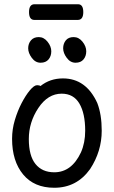

<svg xmlns="http://www.w3.org/2000/svg" viewBox="-20 -862 540 906"><path d="M347 -768H142Q117 -768 117 -805Q117 -842 143 -842H348Q373 -842 373 -805Q373 -768 347 -768ZM369.5 -665Q387 -643 387 -620Q387 -597 374 -581.5Q361 -566 336.5 -566Q312 -566 295 -589Q278 -612 278 -634Q278 -656 290.5 -671.5Q303 -687 327.5 -687Q352 -687 369.5 -665ZM204.5 -665Q222 -643 222 -620Q222 -597 209 -581.5Q196 -566 171.5 -566Q147 -566 130 -589Q113 -612 113 -634Q113 -656 126 -671.5Q139 -687 163 -687Q187 -687 204.5 -665ZM37 -207Q37 -252 50 -295.5Q63 -339 82 -375.5Q101 -412 121 -436Q141 -460 155 -460Q166 -460 171 -456Q216 -492 277 -492Q386 -492 439 -376Q460 -322 460 -245Q460 -148 405 -64Q405 -64 405 -64Q342 24 236 24Q141 24 89 -39Q37 -102 37 -207ZM236 -49Q318 -49 362 -143Q382 -188 382 -245Q382 -327 354.5 -373.5Q327 -420 271 -420Q206 -420 161 -352.5Q116 -285 116 -206Q116 -127 147.5 -88Q179 -49 236 -49Z"/></svg>

Font: Moon Stars Kai HW
Style: Bold
Weight: 700
Designer: GuiWonder
Version: Version 1.101